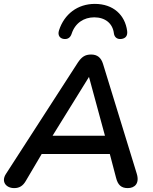

<svg xmlns="http://www.w3.org/2000/svg" viewBox="-24 -958 785 986"><path d="M49 8C76 8 94 -4 108 -28L190 -167H540L572 -45C581 -9 598 8 632 8C668 8 694 -16 678 -67L505 -630C495 -662 476 -678 444 -678C412 -678 395 -665 376 -637L6 -64C-19 -25 7 8 49 8ZM433 -563 515 -261H246ZM303 -758C325 -755 338 -766 344 -785C362 -840 407 -869 460 -869C516 -869 555 -838 561 -786C564 -765 580 -755 600 -758C621 -761 632 -774 629 -799C618 -881 558 -938 463 -938C375 -938 306 -886 279 -802C271 -777 283 -761 303 -758Z"/></svg>

Font: SN Pro Semibold
Style: Italic
Weight: 600
Italic angle: -9°
Designer: Tobias Whetton
Foundry: Supernotes
Version: Version 1.001;Glyphs 3.2 (3249)